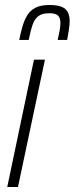

<svg xmlns="http://www.w3.org/2000/svg" viewBox="-20 -749 299 769"><path d="M9 0 116 -510H160L52 0ZM57 -589Q63 -619 70.5 -644.5Q78 -670 90 -689Q102 -708 123 -718.5Q144 -729 178 -729Q210 -729 227.5 -721.5Q245 -714 252 -699.5Q259 -685 259 -665Q259 -650 256 -630.5Q253 -611 249 -589H211Q216 -610 219 -627Q222 -644 222 -657Q222 -677 212.5 -686.5Q203 -696 177 -696Q148 -696 133 -684Q118 -672 110 -648.5Q102 -625 95 -589Z"/></svg>

Font: Saira Condensed ExtraLight
Style: Italic
Weight: 250
Width: 3
Italic angle: -12°
Designer: Hector Gatti with collaboration of the Omnibus-Type team
Foundry: Omnibus-Type
Version: Version 1.101